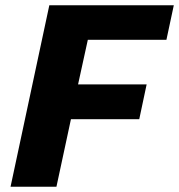

<svg xmlns="http://www.w3.org/2000/svg" viewBox="-20 -708 679 728"><path d="M20 0 167 -688H639L611 -557H313L276 -388H536L508 -256H249L194 0Z"/></svg>

Font: Saira Thin
Style: Bold Italic
Weight: 700
Italic angle: -12°
Version: Version 1.101